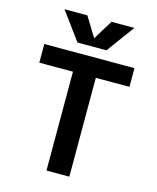

<svg xmlns="http://www.w3.org/2000/svg" viewBox="-138 -1058 943 1152"><g transform="rotate(15 334.0 -481.5)"><path d="M335 -842 409 -963H551L424 -790H244L117 -963H259L333 -842ZM614 -730V-614H405V0H263V-614H54V-730Z"/></g></svg>

Font: Mplus 1p Bold
Style: Bold
Weight: 700
Version: Version 1.061